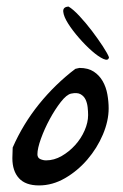

<svg xmlns="http://www.w3.org/2000/svg" viewBox="-20 -563 375 584"><path d="M17.6 -82Q17.6 -85.9 18.1 -98.1Q18.6 -110.4 18.6 -114.3Q49.8 -185.5 98.6 -246.1Q147.5 -306.6 209 -353.5Q210.9 -353.5 215.3 -355Q219.7 -356.4 221.7 -356.4Q248 -356.4 265.1 -345.2Q282.2 -334 292.5 -315.9Q302.7 -297.9 306.6 -275.9Q310.5 -253.9 310.5 -233.4Q310.5 -195.3 293 -153.8Q275.4 -112.3 245.6 -77.6Q215.8 -43 177.7 -21Q139.6 1 98.6 1Q57.6 1 37.6 -21Q17.6 -43 17.6 -82ZM93.8 -93.8Q93.8 -83 102.5 -79.1Q111.3 -75.2 120.1 -75.2Q144.5 -75.2 167.5 -88.4Q190.4 -101.6 208.5 -121.6Q226.6 -141.6 237.3 -166Q248 -190.4 248 -212.9Q248 -223.6 246.6 -236.8Q245.1 -250 240.2 -260.3Q235.4 -270.5 225.1 -276.4Q214.8 -282.2 196.3 -278.3Q182.6 -275.4 165 -252.9Q147.5 -230.5 131.3 -200.7Q115.2 -170.9 104.5 -141.1Q93.8 -111.3 93.8 -93.8ZM188.5 -543Q202.1 -535.2 221.7 -514.2Q241.2 -493.2 259.8 -468.8Q278.3 -444.3 293 -421.9Q307.6 -399.4 311.5 -388.7Q309.6 -377 294.4 -383.8Q279.3 -390.6 259.8 -407.7Q240.2 -424.8 220.2 -447.8Q200.2 -470.7 187 -491.7Q173.8 -512.7 172.4 -527.3Q170.9 -542 188.5 -543Z"/></svg>

Font: La Belle Aurore
Style: Regular
Weight: 400
Version: Version 1.001 2001